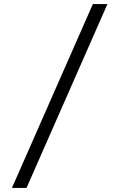

<svg xmlns="http://www.w3.org/2000/svg" viewBox="-20 -720 640 949"><path d="M39 209 439 -700H511L111 209Z"/></svg>

Font: Red Hat Mono
Style: Regular
Weight: 400
Designer: Pentagram, MCKL
Foundry: Pentagram, MCKL
Version: Version 1.023